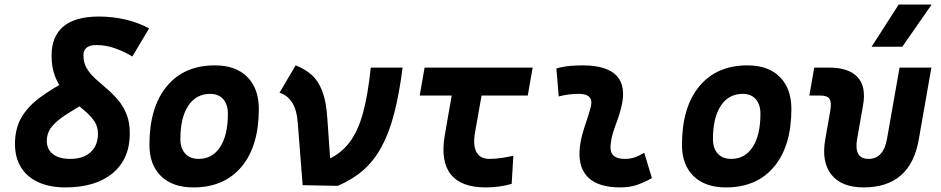

<svg xmlns="http://www.w3.org/2000/svg" viewBox="-20 -815 4142 845"><path d="M267.6 9.8Q198.2 9.8 148.4 -13.2Q98.6 -36.1 72.3 -78.9Q45.9 -121.6 45.9 -181.6Q45.9 -247.1 72.8 -295.2Q99.6 -343.3 152.8 -383.5Q206.1 -423.8 284.2 -464.4L371.6 -371.6Q310.5 -336.4 269.3 -309.6Q228 -282.7 207 -256.1Q186 -229.5 186 -194.8Q186 -157.7 213.1 -136.7Q240.2 -115.7 289.1 -115.7Q346.7 -115.7 378.9 -145.3Q411.1 -174.8 411.1 -227.1Q411.1 -256.8 396.5 -279.5Q381.8 -302.2 358.4 -322.5Q335 -342.8 309.1 -364.7Q283.2 -386.7 259.8 -414.6Q236.3 -442.4 221.7 -480.5Q207 -518.6 207 -570.8Q207 -655.3 259.3 -698.7Q311.5 -742.2 415.5 -742.2Q475.6 -742.2 532.2 -729Q588.9 -715.8 636.2 -689.9L562.5 -566.4Q526.9 -587.9 486.6 -602.3Q446.3 -616.7 404.3 -616.7Q376 -616.7 361.6 -605.5Q347.2 -594.2 347.2 -571.3Q347.2 -539.1 361.8 -514.4Q376.5 -489.7 399.9 -468.5Q423.3 -447.3 449.2 -425.3Q475.1 -403.3 498.5 -376.2Q522 -349.1 536.6 -313.2Q551.3 -277.3 551.3 -228Q551.3 -116.2 476.3 -53.2Q401.4 9.8 267.6 9.8Z M831.1 9.8Q739.7 9.8 688.7 -39.8Q637.7 -89.4 637.7 -177.7Q637.7 -342.8 713.9 -435.1Q790 -527.3 925.8 -527.3Q1017.1 -527.3 1068.1 -476.6Q1119.1 -425.8 1119.1 -335Q1119.1 -172.4 1043.1 -81.3Q967 9.8 831.1 9.8ZM854.4 -115.7Q915 -115.7 949 -168.2Q982.9 -220.7 982.9 -314Q982.9 -355.2 962.5 -378.5Q942 -401.9 904.8 -401.9Q843.2 -401.9 808.5 -349.5Q773.9 -297.1 773.9 -203.6Q773.9 -162.1 795.2 -138.9Q816.4 -115.7 854.4 -115.7Z M1312 0 1290.5 -274.4Q1285.6 -335.4 1263.9 -366.7Q1242.2 -397.9 1210 -406.7L1281.2 -527.3Q1321.8 -511.7 1351.1 -485.8Q1380.4 -460 1397.9 -415Q1415.5 -370.1 1420.4 -296.9L1438.5 -38.6ZM1466.3 2.9 1312 0 1425.8 -114.3Q1482.9 -141.1 1519.5 -190.2Q1556.2 -239.3 1577.9 -319.3Q1599.6 -399.4 1611.8 -517.6H1752Q1736.8 -400.4 1714.4 -314.2Q1691.9 -228 1658.4 -167.2Q1625 -106.4 1577.9 -65.4Q1530.8 -24.4 1466.3 2.9Z M2117.7 9.8Q2008.8 9.8 1963.4 -48.3Q1918 -106.4 1937.5 -219.7L1989.3 -517.6H2121.1L2070.8 -232.9Q2060.5 -175.3 2076.9 -145.5Q2093.3 -115.7 2134.8 -115.7Q2176.8 -115.7 2239.3 -129.4L2231.9 -5.9Q2179.2 9.8 2117.7 9.8ZM1827.1 -394.5 1848.6 -517.6H2324.2L2302.7 -394.5Z M2815.4 -142.6 2849.1 -31.2Q2819.3 -14.2 2786.1 -2.2Q2752.9 9.8 2710 9.8Q2616.2 9.8 2571 -31.7Q2525.9 -73.2 2530.8 -153.3Q2533.2 -188 2542.2 -221.2Q2551.3 -254.4 2562.3 -285.6Q2573.2 -316.9 2580.1 -345.2Q2587.4 -373 2574.2 -387.5Q2561 -401.9 2528.3 -401.9Q2481.9 -401.9 2439 -390.6L2428.7 -513.7Q2457.5 -522 2486.3 -524.7Q2515.1 -527.3 2543.9 -527.3Q2651.4 -527.3 2694.1 -481.4Q2736.8 -435.5 2714.8 -345.2Q2707.5 -313.5 2697 -285.9Q2686.5 -258.3 2678 -231Q2669.4 -203.6 2667 -172.4Q2663.1 -115.7 2729 -115.7Q2753.4 -115.7 2771.7 -121.8Q2790 -127.9 2815.4 -142.6Z M3174.8 9.8Q3083.5 9.8 3032.5 -39.8Q2981.4 -89.4 2981.4 -177.7Q2981.4 -342.8 3057.6 -435.1Q3133.8 -527.3 3269.5 -527.3Q3360.8 -527.3 3411.9 -476.6Q3462.9 -425.8 3462.9 -335Q3462.9 -172.4 3386.8 -81.3Q3310.8 9.8 3174.8 9.8ZM3198.1 -115.7Q3258.8 -115.7 3292.7 -168.2Q3326.7 -220.7 3326.7 -314Q3326.7 -355.2 3306.2 -378.5Q3285.8 -401.9 3248.5 -401.9Q3186.9 -401.9 3152.3 -349.5Q3117.7 -297.1 3117.7 -203.6Q3117.7 -162.1 3138.9 -138.9Q3160.1 -115.7 3198.1 -115.7Z M3780.8 9.8Q3684.1 9.8 3639.4 -45.9Q3594.7 -101.6 3611.8 -200.2L3633.8 -326.2Q3640.6 -363.8 3631.1 -379.2Q3621.6 -394.5 3591.3 -394.5H3542L3563.5 -517.6H3627Q3715.8 -517.6 3754.4 -475.3Q3793 -433.1 3778.3 -351.6L3752.4 -204.1Q3736.8 -115.7 3802.7 -115.7Q3868.2 -115.7 3883.8 -204.1L3939 -517.6H4079.1L4023.4 -200.2Q3986.3 9.8 3780.8 9.8ZM3815.9 -609.4 3935.1 -794.9H4080.1L3951.2 -609.4Z"/></svg>

Font: Cascadia Code PL
Style: Italic
Weight: 400
Italic angle: -10°
Monospace: yes
Designer: Aaron Bell
Foundry: Saja Typeworks
Version: Version 2404.023